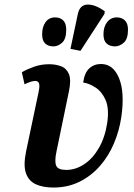

<svg xmlns="http://www.w3.org/2000/svg" viewBox="-20 -831 602 861"><path d="M220 10Q173 10 141 -4.5Q109 -19 96.5 -54Q84 -89 97 -152L153 -418Q159 -446 155 -457Q151 -468 138 -468Q121 -468 90 -453L78 -507Q100 -520 132 -531.5Q164 -543 201 -543Q229 -543 253.5 -534Q278 -525 289 -499Q300 -473 289 -421L233 -150Q224 -107 232 -88Q240 -69 277 -69Q319 -69 357.5 -94.5Q396 -120 423.5 -167.5Q451 -215 461 -281Q470 -345 453.5 -382.5Q437 -420 408.5 -438.5Q380 -457 353 -461Q359 -505 380.5 -524.5Q402 -544 433 -544Q488 -544 514 -480Q540 -416 524 -306Q515 -245 491 -188Q467 -131 428 -86.5Q389 -42 336.5 -16Q284 10 220 10ZM341 -603 296 -612 329 -768Q338 -810 373 -810.5Q408 -811 450 -780L448 -768ZM496 -623Q472 -623 458 -636Q444 -649 444 -677Q444 -711 460.5 -732Q477 -753 504 -753Q526 -753 540 -739.5Q554 -726 554 -698Q554 -656 535 -639.5Q516 -623 496 -623ZM220 -623Q196 -623 182.5 -636Q169 -649 169 -677Q169 -711 184.5 -732Q200 -753 227 -753Q250 -753 263.5 -739.5Q277 -726 277 -698Q277 -656 258.5 -639.5Q240 -623 220 -623Z"/></svg>

Font: Noto Serif Condensed
Style: Bold Italic
Weight: 700
Width: 3
Italic angle: -12°
Designer: Monotype Design Team
Foundry: Monotype Imaging Inc.
Version: Version 2.014